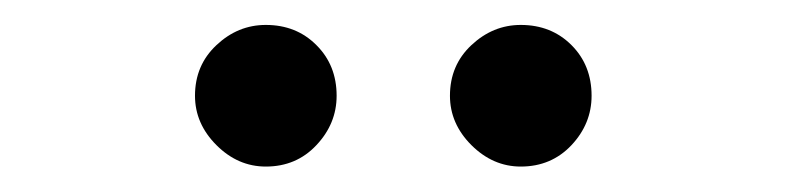

<svg xmlns="http://www.w3.org/2000/svg" viewBox="-20 -770 631 154"><path d="M193.2 -636.4Q170.8 -636.4 153.6 -653.6Q136.4 -670.8 136.4 -693.2Q136.4 -717.7 153.6 -733.8Q170.8 -750 193.2 -750Q217.7 -750 233.8 -733.8Q250 -717.7 250 -693.2Q250 -670.8 233.8 -653.6Q217.7 -636.4 193.2 -636.4ZM397.7 -636.4Q375.4 -636.4 358.1 -653.6Q340.9 -670.8 340.9 -693.2Q340.9 -717.7 358.1 -733.8Q375.4 -750 397.7 -750Q422.2 -750 438.4 -733.8Q454.5 -717.7 454.5 -693.2Q454.5 -670.8 438.4 -653.6Q422.2 -636.4 397.7 -636.4Z"/></svg>

Font: Linik Sans
Style: Regular
Weight: 400
Designer: Rasmus Andersson (font), Marc Monis (original base), Kil Hyung-jin (Pretendard portions), Cristiano Sobral (main changes
Foundry: rsms
Version: Version 3.018;May 31, 2022;FontCreator 14.0.0.2814 64-bit; t